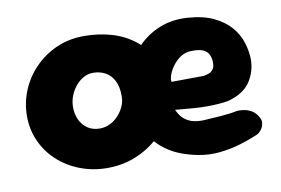

<svg xmlns="http://www.w3.org/2000/svg" viewBox="-61 -601 1049 716"><g transform="rotate(-10 463.5 -242.5)"><path d="M296 0Q240 0 191.5 -19Q143 -38 107.5 -71Q72 -104 52.5 -148Q33 -192 33 -242Q33 -292 52 -338.5Q71 -385 106.5 -421.5Q142 -458 189.5 -479Q237 -500 294 -500Q351 -500 400.5 -485Q450 -470 488 -439Q526 -408 547.5 -361Q569 -314 569 -250Q569 -200 548 -154.5Q527 -109 489.5 -74.5Q452 -40 402.5 -20Q353 0 296 0ZM293 -150Q313 -150 331 -158.5Q349 -167 363 -182Q377 -197 385.5 -215.5Q394 -234 394 -255Q394 -291 382 -314Q370 -337 349.5 -348Q329 -359 303 -359Q283 -359 266 -349Q249 -339 236 -323Q223 -307 215.5 -287Q208 -267 208 -246Q208 -218 218.5 -196.5Q229 -175 248 -162.5Q267 -150 293 -150ZM637 11Q571 -2 530 -28.5Q489 -55 466.5 -90.5Q444 -126 435.5 -166Q427 -206 427 -246Q426 -298 444 -345Q462 -392 497 -428.5Q532 -465 580 -484.5Q628 -504 686 -500Q745 -496 784.5 -477Q824 -458 847.5 -430.5Q871 -403 881 -371.5Q891 -340 892 -310Q893 -263 867.5 -223.5Q842 -184 781 -168Q765 -165 744 -163.5Q723 -162 700.5 -162Q678 -162 657 -163.5Q636 -165 619 -166.5Q602 -168 591.5 -169Q581 -170 581 -170Q585 -160 594.5 -146.5Q604 -133 623 -123Q642 -113 675 -113Q714 -115 739.5 -117Q765 -119 780 -121Q795 -123 801.5 -124.5Q808 -126 808 -126Q808 -126 816 -126Q824 -126 836 -124Q848 -122 861 -115Q874 -108 883 -94Q894 -79 892.5 -66.5Q891 -54 885.5 -45Q880 -36 874 -31.5Q868 -27 868 -27Q868 -27 847.5 -18.5Q827 -10 793.5 0Q760 10 719 14.5Q678 19 637 11ZM586 -275 708 -276Q708 -276 712 -277Q716 -278 723 -279.5Q730 -281 736.5 -285.5Q743 -290 747 -298Q751 -306 751 -318Q751 -338 743.5 -351.5Q736 -365 719 -371Q702 -377 671 -375Q652 -373 636 -362Q620 -351 608 -335Q596 -319 590 -302.5Q584 -286 586 -275Z"/></g></svg>

Font: Sour Gummy Black ExtraBold
Style: Regular
Weight: 800
Version: Version 1.000